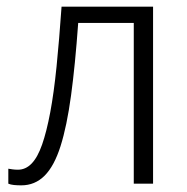

<svg xmlns="http://www.w3.org/2000/svg" viewBox="-20 -552 562 577"><path d="M440 0H382V-483H215Q206 -357 193.5 -265Q181 -173 162 -113Q143 -53 114 -24Q85 5 44 5Q32 5 22 4Q12 3 5 0V-45Q11 -44 18 -43Q25 -42 34 -42Q57 -42 75 -60.5Q93 -79 106.5 -117.5Q120 -156 131 -214.5Q142 -273 150 -352.5Q158 -432 165 -532H440Z"/></svg>

Font: Noto Sans Display Light
Style: Regular
Weight: 300
Designer: Monotype Design Team
Foundry: Monotype Imaging Inc.
Version: Version 2.003